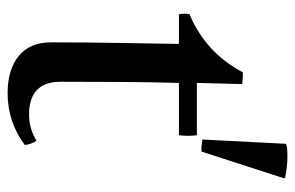

<svg xmlns="http://www.w3.org/2000/svg" viewBox="-152 -592 757 492"><g transform="rotate(90 226.0 -346.5)"><path d="M219 12Q159 12 124 -16.5Q89 -45 89 -99Q89 -187 90.5 -269Q92 -351 93 -427H17Q14 -442 17 -454Q116 -496 166 -591Q174 -591 182 -590.5Q190 -590 196 -589Q195 -563 194.5 -534Q194 -505 193 -473H327Q330 -451 327 -427H193Q191 -357 190.5 -279.5Q190 -202 190 -124Q190 -43 274 -43Q310 -43 341 -62Q350 -50 352 -32Q293 12 219 12ZM437 -695 369 -485Q363 -484 354.5 -485Q346 -486 340 -487Q339 -487 338 -487L349 -701Q353 -705 382 -705Q407 -705 437 -699Z"/></g></svg>

Font: Castoro
Style: Regular
Weight: 400
Designer: John Hudson
Foundry: Tiro Typeworks Ltd.
Version: Version 2.04